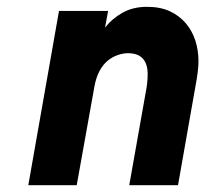

<svg xmlns="http://www.w3.org/2000/svg" viewBox="-20 -543 602 563"><path d="M153 -511H297L288 -462Q308 -488 339 -505.5Q370 -523 411 -523Q450 -523 478 -510Q506 -497 525 -474.5Q544 -452 553 -423.5Q562 -395 562 -363Q562 -349 559.5 -329.5Q557 -310 554 -295L502 0H359L408 -276Q410 -285 411.5 -299Q413 -313 413 -325Q413 -387 355 -387Q342 -387 326.5 -382Q311 -377 297 -366Q283 -355 272.5 -336Q262 -317 257 -290L205 0H63Z"/></svg>

Font: Overpass Heavy
Style: Italic
Weight: 900
Italic angle: -10°
Designer: Delve Withrington, Dave Bailey
Foundry: Delve Fonts
Version: Version 3.000;DELV;Overpass